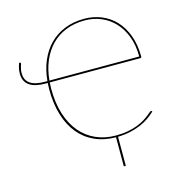

<svg xmlns="http://www.w3.org/2000/svg" viewBox="-126 -823 1060 1117"><g transform="rotate(-15 404.0 -264.5)"><path d="M734 -414Q734 -481.5 714 -534.5Q694 -587.5 659.8 -624Q625.5 -660.5 579.5 -679.8Q533.5 -699 481.5 -699Q418.5 -699 367.8 -678.8Q317 -658.5 280.2 -621Q243.5 -583.5 221.2 -531Q199 -478.5 193 -414ZM181 -414Q187 -480.5 210.2 -534.8Q233.5 -589 271.8 -627.8Q310 -666.5 362.8 -687.8Q415.5 -709 481.5 -709Q536 -709 584.2 -689.2Q632.5 -669.5 668 -631.5Q703.5 -593.5 724.2 -537.8Q745 -482 745 -410Q745 -407 742.2 -405Q739.5 -403 736.5 -403H192Q190.5 -384 190.5 -364.5Q190.5 -278.5 212 -211.5Q233.5 -144.5 272.2 -98.8Q311 -53 365 -29Q419 -5 484.5 -5Q526 -5 558.2 -11.2Q590.5 -17.5 615.2 -27Q640 -36.5 658 -47.5Q676 -58.5 688 -68Q700 -77.5 707 -83.8Q714 -90 717.5 -90Q720.5 -90 722.5 -88L725 -85.5Q707 -68 684.2 -52Q661.5 -36 633 -23.8Q604.5 -11.5 569.8 -3.8Q535 4 494 5V180H482V5Q411.5 4.5 355.2 -20.8Q299 -46 259.8 -93.5Q220.5 -141 199.5 -209.5Q178.5 -278 178.5 -364.5Q178.5 -384 180 -403H167Q137.5 -403 113.8 -408Q90 -413 72.8 -424.2Q55.5 -435.5 46.2 -453.5Q37 -471.5 37 -498Q37 -513.5 40.2 -528.8Q43.5 -544 50 -560L53.5 -559Q59.5 -557.5 59.5 -554Q59.5 -552.5 57.8 -547.5Q56 -542.5 53.8 -535.2Q51.5 -528 49.8 -518.5Q48 -509 48 -498Q48 -474 56.5 -458Q65 -442 80.8 -432.2Q96.5 -422.5 118.2 -418.2Q140 -414 167 -414Z"/></g></svg>

Font: Lato 2
Style: Regular
Weight: 100
Designer: Lukasz Dziedzic with Adam Twardoch and Botio Nikoltchev
Foundry: tyPoland Lukasz Dziedzic
Version: Version 2.015; 2015-08-06; http://www.latofonts.com/